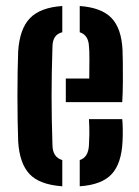

<svg xmlns="http://www.w3.org/2000/svg" viewBox="-20 -628 474 655"><path d="M42 -145.5Q41 -175 40.2 -216Q39.5 -257 39.5 -301.2Q39.5 -345.5 40.2 -385.5Q41 -425.5 42 -453Q47 -529.5 82.2 -566Q117.5 -602.5 192.5 -607.5V-518Q159.5 -510 159 -469.5Q156 -377.5 156 -300Q156 -222.5 159 -133Q159.5 -91.5 192.5 -82V7.5Q114.5 2 80.5 -34.5Q46.5 -71 42 -145.5ZM204.5 -279.5V-360H284.5Q285 -394.5 285 -426.8Q285 -459 283.5 -469.5Q282 -508.5 252 -518V-607.5Q327 -602 360.8 -566.2Q394.5 -530.5 398 -457.5Q398.5 -445.5 399 -415.8Q399.5 -386 399.2 -349Q399 -312 397 -279.5ZM252 7.5V-82Q281.5 -91 283.5 -133.5Q284.5 -148.5 284.8 -170.5Q285 -192.5 283.5 -221.5H397Q398.5 -210 398.8 -186Q399 -162 398 -145.5Q394.5 -70 360.8 -33.8Q327 2.5 252 7.5Z"/></svg>

Font: Big Shoulders Stencil Text
Style: Bold
Weight: 700
Designer: Patric King
Foundry: XO Type Co
Version: Version 1.000